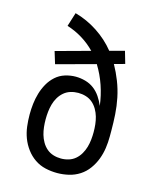

<svg xmlns="http://www.w3.org/2000/svg" viewBox="-112 -812 724 896"><g transform="rotate(15 250.0 -363.5)"><path d="M250 8Q221 8 193 1.5Q165 -5 141.5 -21Q118 -37 100.5 -60.5Q83 -84 73 -110.5Q63 -137 59.5 -165.5Q56 -194 56 -223Q56 -249 59 -275Q62 -301 69.5 -326.5Q77 -352 90 -375Q103 -398 122.5 -415.5Q142 -433 167.5 -441Q193 -449 219 -449Q242 -449 265.5 -442.5Q289 -436 307.5 -422Q326 -408 339.5 -388Q353 -368 362 -346Q356 -395 340 -442Q324 -489 298 -531L110 -480L92 -539L257 -584Q229 -613 194 -634.5Q159 -656 120 -668L141 -735Q199 -719 250 -685.5Q301 -652 338 -606L409 -625L426 -566L375 -552Q394 -518 408.5 -481Q423 -444 431 -405Q439 -366 441.5 -327Q444 -288 444 -248V-221Q444 -192 440 -164Q436 -136 426 -109.5Q416 -83 399 -59.5Q382 -36 358 -20.5Q334 -5 306 1.5Q278 8 250 8ZM250 -62Q269 -62 287 -67.5Q305 -73 319 -85Q333 -97 342.5 -113.5Q352 -130 357 -147.5Q362 -165 364 -183.5Q366 -202 366 -220Q366 -239 364 -257.5Q362 -276 357 -293.5Q352 -311 342.5 -327.5Q333 -344 319 -356Q305 -368 287 -373.5Q269 -379 250 -379Q231 -379 213 -373.5Q195 -368 181 -356Q167 -344 157.5 -328Q148 -312 143 -294Q138 -276 136 -257.5Q134 -239 134 -221Q134 -202 136 -183.5Q138 -165 143 -147.5Q148 -130 157.5 -113.5Q167 -97 181 -85Q195 -73 213 -67.5Q231 -62 250 -62Z"/></g></svg>

Font: Iosevka
Style: Regular
Weight: 400
Monospace: yes
Designer: Belleve Invis
Foundry: Belleve Invis
Version: Version 33.2.3; ttfautohint (v1.8.4)